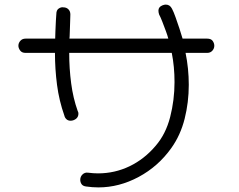

<svg xmlns="http://www.w3.org/2000/svg" viewBox="-20 -699 1040 835"><path d="M354 112Q340 110 334.5 101.5Q329 93 329 83Q329 69 339 59.5Q349 50 363 52Q386 55 406 55Q479 55 543.5 24Q608 -7 657 -65Q701 -116 720 -190Q739 -264 739 -342Q739 -409 727 -469H281Q281 -401 289.5 -336.5Q298 -272 318 -216Q321 -212 321 -205Q321 -184 299 -176Q296 -175 293 -174.5Q290 -174 287 -174Q276 -174 269 -180.5Q262 -187 260 -196Q237 -261 228 -330Q219 -399 219 -469H91Q75 -469 67.5 -479.5Q60 -490 60 -500Q60 -512 68.5 -521.5Q77 -531 91 -531H220Q220 -541 221 -563.5Q222 -586 223 -608Q224 -630 225 -638Q225 -655 235.5 -662Q246 -669 256 -667Q269 -667 277.5 -658.5Q286 -650 286 -636Q286 -626 285 -603Q284 -580 283.5 -558.5Q283 -537 282 -531H712Q709 -543 701.5 -563.5Q694 -584 686 -604.5Q678 -625 672 -636Q669 -645 669 -653Q669 -669 687 -676Q695 -679 701 -679Q719 -679 728 -661Q735 -648 743.5 -624Q752 -600 760.5 -574.5Q769 -549 774 -531H881Q898 -531 905 -521Q912 -511 912 -500Q912 -488 903.5 -478.5Q895 -469 881 -469H787Q794 -435 797.5 -400Q801 -365 801 -330Q801 -254 783 -182.5Q765 -111 725 -55Q668 25 583 70.5Q498 116 408 116Q395 116 381.5 115Q368 114 354 112Z"/></svg>

Font: Hachi Maru Pop
Style: Regular
Weight: 400
Designer: Nontynet
Foundry: Nontynet
Version: Version 1.300